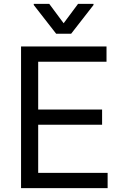

<svg xmlns="http://www.w3.org/2000/svg" viewBox="-20 -966 638 986"><path d="M532.7 0H88.1V-727.3H527V-649.1H176.1V-403.4H504.3V-325.3H176.1V-78.1H532.7ZM345.2 -792.6H268.5L153.4 -940.3V-946H233L306.8 -846.6L380.7 -946H460.2V-940.3Z"/></svg>

Font: Linik Sans
Style: Regular
Weight: 400
Designer: Rasmus Andersson (font), Marc Monis (original base), Kil Hyung-jin (Pretendard portions), Cristiano Sobral (main changes
Foundry: rsms
Version: Version 3.018;May 31, 2022;FontCreator 14.0.0.2814 64-bit; t